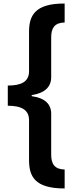

<svg xmlns="http://www.w3.org/2000/svg" viewBox="-20 -886 421 1084"><path d="M345 178V71C289 70 269 40 269 -12V-243C269 -300 232 -333 159 -343V-349C231 -360 269 -394 269 -450V-676C269 -728 289 -758 345 -759V-866C175 -867 144 -796 144 -706V-484C144 -425 101 -403 24 -403V-289C101 -289 144 -266 144 -207V17C144 109 175 178 345 178Z"/></svg>

Font: Noto Sans Malayalam UI Condensed
Style: Bold
Weight: 700
Width: 3
Designer: Jelle Bosma - Monotype Design Team
Foundry: Monotype Imaging Inc.
Version: Version 2.104